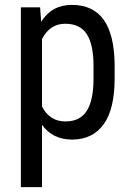

<svg xmlns="http://www.w3.org/2000/svg" viewBox="-20 -558 533 781"><path d="M446.3 -238.8Q446.3 -113.3 401.1 -51.8Q356 9.8 273.4 9.8Q193.8 9.8 150.9 -50.3V203.1H64.9V-528.3H143.1L147.5 -469.7Q190.9 -538.1 272 -538.1Q358.9 -538.1 401.9 -477.5Q444.8 -417 446.3 -296.4ZM360.4 -288.1Q360.4 -377 333 -419.2Q305.7 -461.4 245.1 -461.4Q183.1 -461.4 150.9 -399.4V-124.5Q182.6 -64 246.1 -64Q304.7 -64 332.3 -106.2Q359.9 -148.4 360.4 -235.4Z"/></svg>

Font: Roboto Condensed
Style: Regular
Weight: 400
Designer: Google
Version: Version 2.001047; 2015